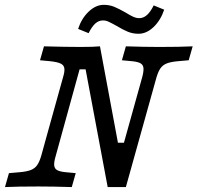

<svg xmlns="http://www.w3.org/2000/svg" viewBox="-22 -759 802 779"><path d="M325.3 -477.7H300.9L224.8 -201.6H165.9L233.7 -445.2Q241 -468.8 239.1 -481.8Q237.3 -494.7 224.3 -501Q211.3 -507.4 182 -510.6L140.3 -514.5L156.4 -571Q246.8 -568.5 305.1 -568.5H304.5Q358.5 -568.5 383.6 -571L456.5 -180H480.9L554.8 -445.2Q561.3 -469.4 560.1 -482.7Q558.8 -496 548.4 -502Q537.9 -508.1 515.4 -510.5L472.6 -514.5L488.7 -571Q565.4 -568.5 623.8 -568.5Q711.1 -568.5 759.7 -571L743.6 -514.5L700.2 -510.7Q671.3 -508.2 654.9 -501.8Q638.6 -495.3 629.4 -482.4Q620.2 -469.5 612.9 -445.2L488.7 0H414.9ZM242.6 -60.5 285.3 -56.5 269.2 0Q192.5 -2.4 134.1 -2.4Q46.8 -2.4 -1.8 0L14.3 -56.5L57.7 -60.3Q86.6 -62.7 103 -69.2Q119.4 -75.7 128.5 -88.6Q137.7 -101.5 145 -125.8L165.9 -201.6H224.8L203.9 -125.8Q196.7 -101.6 197.9 -88.3Q199.1 -75 209.5 -69Q220 -62.9 242.6 -60.5ZM450.6 -654.2Q428.9 -666.2 418 -671.2Q407.2 -676.1 395.7 -676.1Q378.6 -676.1 364.6 -663.6Q350.7 -651 337.5 -624.4L294.9 -641.7Q308.7 -684.1 337.6 -711.7Q366.6 -739.4 399.1 -739.4Q422 -739.4 441.5 -731.4Q461 -723.3 487.8 -708Q505.8 -696.7 518.5 -691Q531.2 -685.3 542.7 -685.3Q559.8 -685.3 574.1 -697.9Q588.4 -710.4 601.6 -737.1L644.2 -719.7Q629.7 -676.6 601.1 -649.3Q572.5 -622 540 -622Q516.4 -622 496.1 -630.5Q475.9 -638.9 450.6 -654.2Z"/></svg>

Font: Playfair Micro SmCond SmLight
Style: Italic
Weight: 360
Width: 4
Italic angle: -15.6°
Designer: Claus Eggers Sørensen
Foundry: Claus Eggers Sørensen
Version: Version 2.203;Glyphs 3.3 (3326)